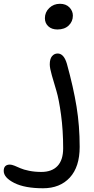

<svg xmlns="http://www.w3.org/2000/svg" viewBox="-218 -715 500 1022"><path d="M87.9 -558.1Q57.1 -558.1 39.1 -575Q21 -591.8 21 -618.2Q21 -649.9 44.2 -672.4Q67.4 -694.8 101.1 -694.8Q132.8 -694.8 151.4 -675.8Q169.9 -656.7 169.9 -631.8Q169.9 -600.6 147.7 -579.3Q125.5 -558.1 87.9 -558.1ZM11.2 287.1Q-85.9 287.1 -142.1 258.8Q-198.2 230.5 -198.2 194.8Q-198.2 161.1 -165 161.1Q-155.8 161.1 -140.4 167.2Q-125 173.3 -108.9 180.7Q-92.8 188 -63 194.1Q-33.2 200.2 2 200.2Q58.1 200.2 88.1 168.5Q118.2 136.7 118.2 74.2Q118.2 -21.5 106.9 -104Q95.7 -186.5 82.5 -230.5Q69.3 -274.4 58.1 -313.5Q46.9 -352.5 46.9 -372.1Q46.9 -401.4 58.8 -415.8Q70.8 -430.2 88.9 -430.2Q122.1 -430.2 138.2 -375Q172.9 -249.5 189.5 -147.2Q206.1 -44.9 206.1 66.9Q206.1 173.3 153.6 230.2Q101.1 287.1 11.2 287.1Z"/></svg>

Font: Shantell Sans Irregular Bouncy
Style: Regular
Weight: 400
Designer: Stephen Nixon, Anya Danilova, Shantell Martin
Foundry: Arrow Type
Version: Version 1.006;[9816181b4]